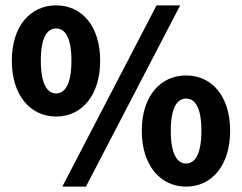

<svg xmlns="http://www.w3.org/2000/svg" viewBox="-20 -683 901 715"><path d="M189 -249C284 -249 353 -327 353 -457C353 -587 284 -663 189 -663C94 -663 24 -587 24 -457C24 -327 94 -249 189 -249ZM189 -335C158 -335 132 -366 132 -457C132 -548 158 -577 189 -577C220 -577 246 -548 246 -457C246 -366 220 -335 189 -335ZM212 12H300L651 -663H563ZM673 12C768 12 837 -66 837 -196C837 -326 768 -402 673 -402C578 -402 508 -326 508 -196C508 -66 578 12 673 12ZM673 -74C642 -74 616 -105 616 -196C616 -287 642 -316 673 -316C704 -316 730 -287 730 -196C730 -105 704 -74 673 -74Z"/></svg>

Font: Source Sans Pro
Style: Bold
Weight: 700
Designer: Paul D. Hunt
Foundry: Adobe Systems Incorporated
Version: Version 3.006;hotconv 1.0.111;makeotfexe 2.5.65597